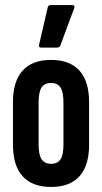

<svg xmlns="http://www.w3.org/2000/svg" viewBox="-20 -735 404 761"><path d="M182.2 6Q108.2 6 69.8 -36.2Q31.4 -78.5 31.4 -161.6V-330Q31.4 -413 69.8 -455.2Q108.2 -497.5 182.2 -497.5Q256.6 -497.5 294.9 -455.2Q333.1 -413 333.1 -330V-161.6Q333.1 -78.5 294.9 -36.2Q256.6 6 182.2 6ZM182.2 -85.8Q208.3 -85.8 219.9 -103.6Q231.5 -121.3 231.5 -162.6V-328Q231.5 -369.9 219.9 -388.1Q208.3 -406.2 182.2 -406.2Q156.2 -406.2 144.6 -388.1Q133 -369.9 133 -328V-162.6Q133 -121.3 144.9 -103.6Q156.8 -85.8 182.2 -85.8ZM142.8 -546.4Q132.7 -546.4 134.9 -557.7L169.1 -705.3Q170.9 -714.9 181.2 -714.9H266.5Q278.6 -714.9 273.7 -701.7L219.1 -554.6Q215.7 -546.4 206 -546.4Z"/></svg>

Font: Sofia Sans Extra Condensed
Style: Regular
Weight: 400
Designer: Botio Nikoltchev, Ani Petrova
Foundry: lettersoup
Version: Version 4.101